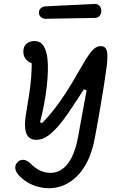

<svg xmlns="http://www.w3.org/2000/svg" viewBox="-20 -756 660 988"><path d="M77 146Q62.3 129.7 59.1 112.8Q55.8 96 68 81.2Q77 70.2 88.8 67.5Q100.7 64.8 112.9 69.3Q125.2 73.8 136.3 84.3Q159.5 109.3 185.8 121.4Q212.2 133.5 240.2 133.5Q273.8 133.5 301.6 113.4Q329.3 93.3 349.8 52.2Q370.3 11 381.5 -50.7L430.8 -319L440.5 -286.8L411.2 -296.2Q397.7 -273.7 387 -258.3Q355.8 -210.3 333.8 -178.1Q311.7 -145.8 291 -120.3Q256.8 -78.5 227.1 -57.4Q197.3 -36.3 167.8 -36.3Q141.3 -36.3 127.1 -51.2Q112.8 -66.2 109.7 -94.6Q106.5 -123 113.2 -165.5Q116.8 -189.7 120.9 -214Q125 -238.3 129.5 -267.3Q137.2 -315.3 140.4 -358.8Q143.7 -402.3 143.7 -454L163.5 -424Q142.7 -428.7 128.5 -437.7Q114.3 -446.7 107.2 -460.1Q100.2 -473.5 100.2 -490.5Q100.2 -516.8 116 -530.8Q131.8 -544.8 156.7 -544.8Q189.3 -544.8 204.9 -518.5Q220.5 -492.2 224.3 -452.7Q230.3 -397.2 220.7 -311.2Q211 -225.3 186.2 -126.8L196.2 -122.5Q239.2 -165.7 278.1 -219.2Q317 -272.8 346.8 -322.8Q376.5 -372.7 406.8 -425.5Q426.8 -460.3 438.8 -476.3Q449.2 -491.3 458.8 -500.5Q468.5 -509.7 478.2 -514.2Q488 -518.7 498.8 -518.7Q515 -518.7 522.9 -508.5Q530.8 -498.3 532.4 -479.4Q534 -460.5 530 -423Q529.7 -416.8 528.5 -410Q521.5 -358.8 514.9 -317.2Q508.3 -275.5 497.2 -209.5Q481.3 -116 467.2 -42Q453.2 35.2 420 92.6Q386.8 150 338.3 181.2Q289.8 212.5 231.8 212.5Q186.7 212.5 145.3 194.6Q104 176.7 77 146ZM180.3 -690.3Q180 -704 189.5 -713.2Q199 -722.5 213.7 -723.3L466.3 -735.7Q481.2 -736.7 491.1 -726.9Q501 -717.2 501.3 -701Q501.7 -684.5 492.2 -674.2Q482.8 -663.8 468 -663.8L215.3 -659.3Q200.7 -659.2 190.7 -667.9Q180.7 -676.7 180.3 -690.3Z"/></svg>

Font: Monaspace Radon Var
Style: Regular
Weight: 400
Designer: Riley Cran and the Lettermatic Team
Version: Version 1.000 (Monaspace Radon Var)